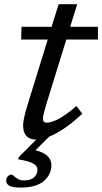

<svg xmlns="http://www.w3.org/2000/svg" viewBox="-20 -636 474 889"><path d="M75.5 232.5Q37.5 232.5 23 224Q8.5 215.5 8.5 200.5Q8.5 189 15.8 180.8Q23 172.5 34 172.5Q38 172.5 44.8 179.2Q51.5 186 62.8 192.8Q74 199.5 91 199.5Q121 199.5 137.2 185.5Q153.5 171.5 153.5 149Q153.5 133 134.8 121.8Q116 110.5 64 101.5L67 91.5L148 10Q146.5 10 144.5 10Q118 10 102.5 -6.2Q87 -22.5 87 -55Q87 -69 91.5 -90.5Q96 -112 107 -148.5L201 -453H78L79.5 -512H219L251.5 -616.5H337.5L305 -512H433.5V-453H287L194 -152Q187.5 -130 183.2 -113.2Q179 -96.5 179 -88.5Q179 -76 183.5 -72Q188 -68 197.5 -68Q215 -68 246.5 -82.8Q278 -97.5 334 -145L361 -109.5Q315.5 -67 277.5 -41.5Q239.5 -16 208.5 -4L144.5 59.5Q186 71 202 88.5Q218 106 218 128Q218 171.5 183.2 202Q148.5 232.5 75.5 232.5Z"/></svg>

Font: Newsreader 6pt
Style: Italic
Weight: 400
Italic angle: -17°
Designer: Hugues Gentile
Foundry: Production Type
Version: Version 1.003; ttfautohint (v1.8.3)